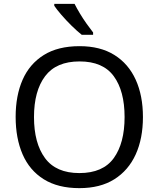

<svg xmlns="http://www.w3.org/2000/svg" viewBox="-20 -964 821 994"><path d="M720 -358Q720 -247 682.5 -164.5Q645 -82 572 -36Q499 10 391 10Q280 10 206.5 -36Q133 -82 97 -165Q61 -248 61 -359Q61 -469 97 -551Q133 -633 206.5 -679Q280 -725 392 -725Q499 -725 572 -679.5Q645 -634 682.5 -551.5Q720 -469 720 -358ZM156 -358Q156 -223 213 -145.5Q270 -68 391 -68Q513 -68 569 -145.5Q625 -223 625 -358Q625 -493 569 -569.5Q513 -646 392 -646Q271 -646 213.5 -569.5Q156 -493 156 -358ZM366 -944Q377 -922 393.5 -894.5Q410 -867 428.5 -841Q447 -815 462 -796V-784H403Q380 -802 351 -830.5Q322 -859 297.5 -887.5Q273 -916 261 -934V-944Z"/></svg>

Font: Noto Sans Hanunoo
Style: Regular
Weight: 400
Designer: Monotype Design Team
Foundry: Monotype Imaging Inc.
Version: Version 2.003; ttfautohint (v1.8.4.7-5d5b)